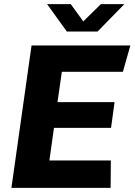

<svg xmlns="http://www.w3.org/2000/svg" viewBox="-20 -905 648 925"><path d="M35 0 132 -686H608L572 -559H278L257 -413H532L515 -289H240L218 -132H514L513 0ZM302 -753 207 -885H321L395 -783H362L466 -885H579L450 -753Z"/></svg>

Font: Chivo Mono
Style: Bold Italic
Weight: 700
Italic angle: -8.05°
Monospace: yes
Version: Version 1.008